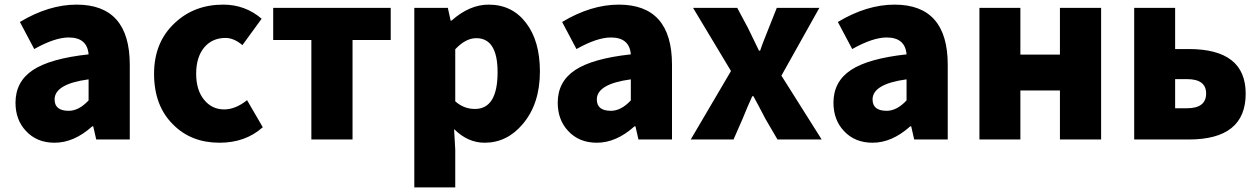

<svg xmlns="http://www.w3.org/2000/svg" viewBox="-20 -603 5445 830"><path d="M92 -37Q47 -85 47 -159Q47 -250 122 -300Q197 -350 363 -368Q357 -441 277 -441Q217 -441 128 -391L66 -508Q191 -583 311 -583Q541 -583 541 -323V0H396L383 -57H379Q300 14 216 14Q139 14 92 -37ZM363 -169V-260Q216 -240 216 -173Q216 -124 277 -124Q321 -124 363 -169Z M728 -65Q646 -146 646 -284Q646 -421 736 -504Q820 -583 945 -583Q1040 -583 1111 -522L1028 -408Q991 -439 955 -439Q897 -439 862 -397Q828 -355 828 -284Q828 -214 862 -172Q896 -130 949 -130Q998 -130 1048 -170L1116 -53Q1041 14 929 14Q806 14 728 -65Z M1326 -430H1161V-569H1669V-430H1504V0H1326Z M1771 -569H1916L1928 -514H1932Q2010 -583 2092 -583Q2194 -583 2254 -504Q2314 -426 2314 -294Q2314 -154 2240 -67Q2172 14 2075 14Q2002 14 1943 -45L1948 44V207H1771ZM2131 -291Q2131 -438 2039 -438Q1993 -438 1948 -390V-165Q1985 -132 2033 -132Q2131 -132 2131 -291Z M2436 -37Q2391 -85 2391 -159Q2391 -250 2466 -300Q2541 -350 2707 -368Q2701 -441 2621 -441Q2561 -441 2472 -391L2410 -508Q2535 -583 2655 -583Q2885 -583 2885 -323V0H2740L2727 -57H2723Q2644 14 2560 14Q2483 14 2436 -37ZM2707 -169V-260Q2560 -240 2560 -173Q2560 -124 2621 -124Q2665 -124 2707 -169Z M3140 -296 2976 -569H3167L3214 -481L3261 -384H3266Q3272 -403 3284 -433Q3300 -472 3303 -481L3338 -569H3522L3358 -276L3532 0H3341L3289 -89Q3250 -164 3237 -187H3232Q3213 -146 3190 -89L3151 0H2966Z M3628 -37Q3583 -85 3583 -159Q3583 -250 3658 -300Q3733 -350 3899 -368Q3893 -441 3813 -441Q3753 -441 3664 -391L3602 -508Q3727 -583 3847 -583Q4077 -583 4077 -323V0H3932L3919 -57H3915Q3836 14 3752 14Q3675 14 3628 -37ZM3899 -169V-260Q3752 -240 3752 -173Q3752 -124 3813 -124Q3857 -124 3899 -169Z M4214 -569H4391V-367H4562V-569H4740V0H4562V-212H4391V0H4214Z M4883 -569H5060V-391H5119Q5365 -391 5365 -198Q5365 0 5119 0H4883ZM5111 -135Q5194 -135 5194 -199Q5194 -261 5111 -261H5060V-135Z"/></svg>

Font: KaiGen Gothic KR Heavy
Style: Heavy
Weight: 900
Designer: Ryoko NISHIZUKA  (kana & ideographs); Paul D. Hunt (Latin, Greek & Cyrillic); Wenlong ZHANG  (bopomofo); Sandoll Communi
Foundry: Adobe Systems Incorporated
Version: Version 1.002 March 28, 2018